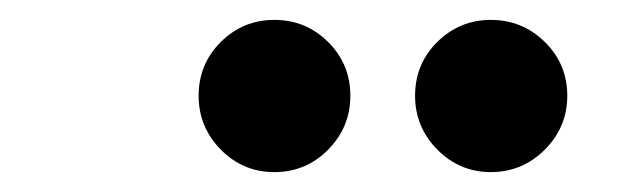

<svg xmlns="http://www.w3.org/2000/svg" viewBox="-20 -775 626 194"><path d="M475.9 -601.1Q444.5 -601.1 421.9 -623.8Q399.4 -646.6 399.4 -678.2Q399.4 -710.4 421.9 -732.7Q444.5 -754.9 475.9 -754.9Q507.8 -754.9 530.5 -732.6Q553.2 -710.3 553.2 -678.2Q553.2 -646.6 530.5 -623.8Q507.8 -601.1 475.9 -601.1ZM257.1 -601.1Q225.6 -601.1 203.1 -623.8Q180.7 -646.6 180.7 -678.2Q180.7 -710.4 203.2 -732.7Q225.7 -754.9 257.1 -754.9Q289.1 -754.9 311.5 -732.6Q334 -710.3 334 -678.2Q334 -646.6 311.6 -623.8Q289.2 -601.1 257.1 -601.1Z"/></svg>

Font: Cascadia Code PL
Style: Italic
Weight: 400
Italic angle: -10°
Monospace: yes
Designer: Aaron Bell
Foundry: Saja Typeworks
Version: Version 2404.023